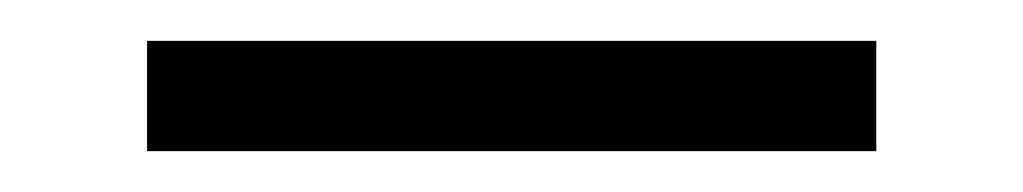

<svg xmlns="http://www.w3.org/2000/svg" viewBox="-20 -303 501 94"><path d="M52 -283H409V-229H52Z"/></svg>

Font: Fahkwang
Style: Bold
Weight: 700
Designer: Suppakit Chalermlarp | Katatrad Co.,Ltd.
Foundry: Cadson Demak Co.,Ltd.
Version: Version 1.000; ttfautohint (v1.6)